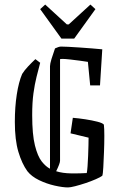

<svg xmlns="http://www.w3.org/2000/svg" viewBox="-20 -812 539 841"><path d="M156 -537Q148 -507 140 -475Q132 -443 126.5 -403Q121 -363 121 -308Q121 -223 133 -175Q145 -127 163 -104.5Q181 -82 199 -73V-522Q199 -532 205.5 -553.5Q212 -575 221 -600Q238 -608 247 -608Q256 -608 278 -607Q300 -606 328 -604Q356 -602 382.5 -600Q409 -598 428 -596L418 -438H375L365 -541Q353 -543 331 -546Q309 -549 287 -551.5Q265 -554 252 -554Q248 -554 243 -553V-108Q243 -102 238.5 -90Q234 -78 226 -62Q254 -53 292 -52.5Q330 -52 360 -54Q362 -63 363.5 -84Q365 -105 366 -129.5Q367 -154 367.5 -176Q368 -198 368 -209L289 -228L299 -296Q324 -294 353.5 -289.5Q383 -285 406.5 -279Q430 -273 435 -266Q437 -250 437 -216.5Q437 -183 435.5 -146Q434 -109 432.5 -79.5Q431 -50 428 -42Q420 -36 399.5 -27Q379 -18 355 -10Q331 -2 309.5 3.5Q288 9 278 9Q255 9 219.5 1Q184 -7 151 -23Q118 -39 100 -62Q76 -95 60.5 -147Q45 -199 45 -278Q45 -343 53.5 -398Q62 -453 77 -488Q87 -504 102.5 -520.5Q118 -537 135 -553ZM249 -643 156 -772 178 -792 273 -705H281L376 -792L398 -772L305 -643Z"/></svg>

Font: Grenze Gotisch Light
Style: Regular
Weight: 300
Designer: Renata Polastri
Foundry: Omnibus-Type
Version: Version 1.001